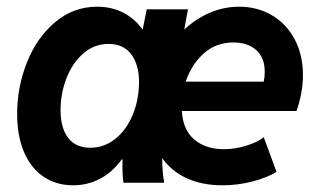

<svg xmlns="http://www.w3.org/2000/svg" viewBox="-20 -551 959 579"><path d="M31.7 -207Q31.7 -289.1 61.5 -363.5Q91.3 -438 146.5 -484.4Q201.7 -530.8 273.4 -530.8Q316.4 -530.8 351.8 -512.7Q387.2 -494.6 410.2 -461.4L422.4 -522.9H546.9L535.6 -461.9Q570.8 -494.6 613 -512.7Q655.3 -530.8 701.2 -530.8Q755.4 -530.8 799.3 -505.4Q843.3 -480 868.4 -432.9Q893.6 -385.7 893.6 -323.7Q893.6 -297.4 888.2 -268.6Q882.8 -239.7 874 -216.3H528.3Q531.7 -158.7 566.4 -129.9Q601.1 -101.1 655.3 -101.1Q689.9 -101.1 724.1 -112.1Q758.3 -123 775.4 -137.2L814 -32.7Q785.2 -15.1 741 -3.7Q696.8 7.8 651.4 7.8Q589.4 7.8 543.2 -13.4Q497.1 -34.7 469.2 -74.2Q468.8 -37.1 475.1 0H352.1Q349.1 -22 349.1 -47.9Q349.1 -63 349.6 -70.3H347.2Q318.8 -31.2 281.2 -11.7Q243.7 7.8 200.7 7.8Q149.4 7.8 111.1 -18.3Q72.8 -44.4 52.2 -93Q31.7 -141.6 31.7 -207ZM398.4 -281.7Q399.4 -295.4 399.4 -302.2Q399.4 -355.5 376 -387Q352.5 -418.5 307.1 -418.5Q263.7 -418.5 230.7 -389.4Q197.8 -360.4 180.2 -314.5Q162.6 -268.6 162.6 -218.8Q162.6 -165.5 185.3 -135.5Q208 -105.5 252.4 -105.5Q292 -105.5 324 -129.4Q356 -153.3 375.2 -193.6Q394.5 -233.9 398.4 -281.7ZM775.4 -304.7Q778.3 -318.8 778.3 -335Q778.3 -377 752.7 -399.9Q727.1 -422.9 683.6 -422.9Q631.3 -422.9 594.5 -389.9Q557.6 -356.9 540 -304.7Z"/></svg>

Font: Reddit Sans Fudge
Style: Bold
Weight: 700
Italic angle: -11.25°
Designer: Stephen Hutchings
Version: Version 1.013